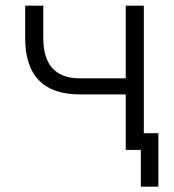

<svg xmlns="http://www.w3.org/2000/svg" viewBox="-20 -538 626 689"><path d="M267.1 -199.2Q70.3 -199.2 70.3 -401.9V-517.6H135.3V-401.9Q135.3 -256.8 267.1 -256.8H431.2V-517.6H496.1V-60.1H548.3V131.8H485.4V0H431.2V-199.2Z"/></svg>

Font: Caskaydia Cove Light
Style: Regular
Weight: 300
Monospace: yes
Designer: Aaron Bell
Foundry: Saja Typeworks
Version: Version 4.300; ttfautohint (v1.8.3)